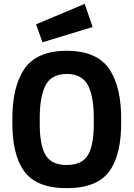

<svg xmlns="http://www.w3.org/2000/svg" viewBox="-20 -965 692 995"><path d="M326 -110Q244 -110 214 -165Q184 -221 186 -338Q184 -456 214 -519Q244 -581 326 -582Q408 -581 438 -519Q468 -456 466 -338Q468 -221 438 -165Q408 -110 326 -110ZM326 10Q484 10 547 -78Q610 -165 608 -338Q610 -512 547 -606Q484 -701 326 -702Q168 -701 105 -606Q42 -512 44 -338Q42 -165 105 -78Q168 10 326 10ZM167 -839 200 -746 460 -825 419 -945Z"/></svg>

Font: RazerF5
Style: Bold
Weight: 700
Foundry: Razer Inc.
Version: Version 1.000;PS 001.001;hotconv 1.0.56